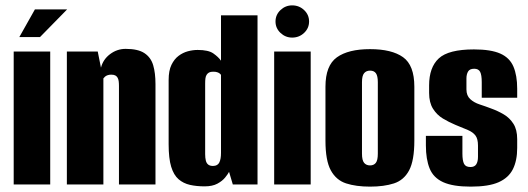

<svg xmlns="http://www.w3.org/2000/svg" viewBox="-20 -687 1965 715"><path d="M31 0V-495H167V0ZM52 -549 110 -652H230L129 -549Z M229 0V-495H344L356 -435Q364 -466 390 -485.5Q416 -505 448 -505Q494 -505 518 -489Q542 -473 550.5 -444Q559 -415 559 -374V0H423V-367Q423 -377 422 -384.5Q421 -392 418 -397.5Q415 -403 409.5 -406Q404 -409 394 -409Q387 -409 381 -407Q375 -405 371 -401.5Q367 -398 365 -395V0Z M742 7Q712 7 687.5 1.5Q663 -4 645 -19.5Q627 -35 617.5 -66Q608 -97 608 -150V-389Q608 -424 618.5 -445.5Q629 -467 645 -479Q661 -491 679.5 -496Q698 -501 716 -501Q756 -501 774.5 -488Q793 -475 803 -461V-630H939V0H847L833 -47Q829 -39 818.5 -26Q808 -13 789.5 -3Q771 7 742 7ZM773 -69Q782 -69 788 -72.5Q794 -76 797 -82.5Q800 -89 801.5 -97.5Q803 -106 803 -118V-408Q802 -410 798.5 -413Q795 -416 789 -418Q783 -420 774 -420Q764 -420 758.5 -417Q753 -414 749.5 -408.5Q746 -403 745 -395Q744 -387 744 -376V-113Q744 -99 746.5 -89Q749 -79 755.5 -74Q762 -69 773 -69Z M1001 0V-495H1137V0ZM1068 -547Q1043 -547 1024.5 -564.5Q1006 -582 1006 -607Q1006 -632 1024.5 -649.5Q1043 -667 1068 -667Q1094 -667 1112.5 -649.5Q1131 -632 1131 -607Q1131 -582 1112.5 -564.5Q1094 -547 1068 -547Z M1358 8Q1306 8 1269 -4Q1232 -16 1212 -52.5Q1192 -89 1192 -163V-364Q1192 -443 1234.5 -473.5Q1277 -504 1358 -504Q1439 -504 1481 -474Q1523 -444 1523 -364V-164Q1523 -89 1503.5 -52.5Q1484 -16 1447 -4Q1410 8 1358 8ZM1358 -71Q1372 -71 1379.5 -80.5Q1387 -90 1387 -115V-381Q1387 -404 1380 -414Q1373 -424 1358 -424Q1344 -424 1336 -414.5Q1328 -405 1328 -381V-115Q1328 -90 1336 -80.5Q1344 -71 1358 -71Z M1733 8Q1667 8 1630.5 -8.5Q1594 -25 1580 -59.5Q1566 -94 1566 -145V-181H1702V-115Q1702 -89 1708 -77Q1714 -65 1732 -65Q1747 -65 1753.5 -75Q1760 -85 1760 -103V-145Q1760 -170 1750.5 -182.5Q1741 -195 1722 -203Q1703 -211 1676 -222Q1652 -232 1629.5 -245.5Q1607 -259 1592.5 -282Q1578 -305 1578 -341V-369Q1578 -436 1614 -469.5Q1650 -503 1745 -503Q1808 -503 1843 -487.5Q1878 -472 1892 -439Q1906 -406 1906 -357V-323H1774V-381Q1774 -408 1768 -419.5Q1762 -431 1746 -431Q1729 -431 1723 -420.5Q1717 -410 1717 -395V-354Q1717 -331 1731 -318Q1745 -305 1766.5 -298Q1788 -291 1809 -283Q1834 -274 1856 -261Q1878 -248 1892 -226Q1906 -204 1906 -169V-136Q1906 -89 1890 -57Q1874 -25 1837 -8.5Q1800 8 1733 8Z"/></svg>

Font: Alumni Sans Thin ExtraBold
Style: Regular
Weight: 800
Version: Version 1.018